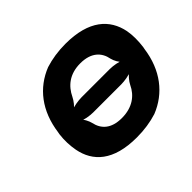

<svg xmlns="http://www.w3.org/2000/svg" viewBox="-127 -714 901 901"><g transform="rotate(-45 323.0 -264.0)"><path d="M77 -269 75 -259C70 -220 72 -185 78 -152C96 -58 165 10 321 10C371 10 416 3 457 -10C555 -49 623 -134 640 -259L642 -269C647 -308 647 -343 641 -376C622 -470 551 -538 395 -538C346 -538 301 -531 260 -518C161 -479 94 -394 77 -269ZM458 -307H271C249 -307 212 -301 198 -293L200 -289C215 -297 234 -322 242 -339C265 -387 307 -424 379 -424C451 -424 486 -388 495 -339C499 -322 512 -297 525 -289L527 -293C516 -301 480 -307 458 -307ZM259 -218H446C467 -218 503 -224 518 -232L516 -235C501 -227 481 -203 473 -186C451 -139 407 -104 336 -104C264 -104 231 -139 221 -186C217 -203 205 -228 192 -235L190 -232C201 -224 237 -218 259 -218Z"/></g></svg>

Font: Asimov
Style: EdgeWideIt
Weight: 500
Designer: Google
Version: Version 2.000980: 2014